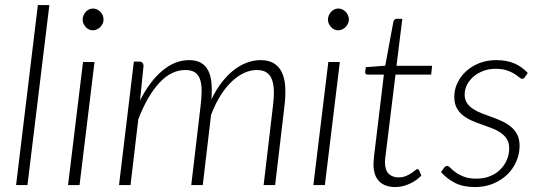

<svg xmlns="http://www.w3.org/2000/svg" viewBox="-20 -748 2186 776"><path d="M45 0 133 -727.5H179.5L91 0Z M362 -497.5 301.5 0H255L315.5 -497.5ZM398.5 -669Q398.5 -660 394.8 -652.2Q391 -644.5 385 -638.5Q379 -632.5 371.2 -629Q363.5 -625.5 355.5 -625.5Q347 -625.5 339.5 -629Q332 -632.5 326.5 -638.5Q321 -644.5 317.5 -652.2Q314 -660 314 -669Q314 -678 317.5 -686Q321 -694 326.8 -700.2Q332.5 -706.5 340 -710Q347.5 -713.5 356 -713.5Q364 -713.5 371.8 -710Q379.5 -706.5 385.5 -700.5Q391.5 -694.5 395 -686.2Q398.5 -678 398.5 -669Z M461 0 521 -499H542.5Q560 -499 560 -481L546 -342Q585 -419.5 636 -462.2Q687 -505 743.5 -505Q772.5 -505 791.5 -494.5Q810.5 -484 821 -463.8Q831.5 -443.5 834.5 -414Q837.5 -384.5 834.5 -346.5Q854 -386.5 877.2 -416.2Q900.5 -446 926.2 -465.8Q952 -485.5 979 -495.2Q1006 -505 1032.5 -505Q1065 -505 1086.2 -492.5Q1107.5 -480 1119 -456Q1130.5 -432 1132.8 -397.2Q1135 -362.5 1129.5 -318L1092 0H1045.5L1083 -318Q1087.5 -353.5 1086.8 -381Q1086 -408.5 1078.8 -427.2Q1071.5 -446 1056.8 -455.5Q1042 -465 1017.5 -465Q993 -465 967.8 -453.8Q942.5 -442.5 918.2 -420Q894 -397.5 872.2 -363.5Q850.5 -329.5 833 -283.5L799.5 0H753L790.5 -318Q795 -353.5 795 -381Q795 -408.5 788.5 -427.2Q782 -446 767.8 -455.5Q753.5 -465 729 -465Q672 -465 623.8 -413Q575.5 -361 539 -266L507.5 0Z M1353.5 -497.5 1293 0H1246.5L1307 -497.5ZM1390 -669Q1390 -660 1386.2 -652.2Q1382.5 -644.5 1376.5 -638.5Q1370.5 -632.5 1362.8 -629Q1355 -625.5 1347 -625.5Q1338.5 -625.5 1331 -629Q1323.5 -632.5 1318 -638.5Q1312.5 -644.5 1309 -652.2Q1305.5 -660 1305.5 -669Q1305.5 -678 1309 -686Q1312.5 -694 1318.2 -700.2Q1324 -706.5 1331.5 -710Q1339 -713.5 1347.5 -713.5Q1355.5 -713.5 1363.2 -710Q1371 -706.5 1377 -700.5Q1383 -694.5 1386.5 -686.2Q1390 -678 1390 -669Z M1489.5 -83.5Q1489.5 -86.5 1489.8 -91Q1490 -95.5 1490.8 -104.5Q1491.5 -113.5 1493 -127.8Q1494.5 -142 1497.5 -164L1531.5 -446.5H1466Q1461 -446.5 1458 -449.5Q1455 -452.5 1456 -458L1458.5 -476.5L1537 -482.5L1570 -660.5Q1571 -665 1574.5 -668.5Q1578 -672 1583 -672H1606L1582.5 -482H1726.5L1722.5 -446.5H1578.5L1544 -165.5Q1541.5 -145 1539.8 -132Q1538 -119 1537.2 -110.8Q1536.5 -102.5 1536.2 -98.5Q1536 -94.5 1536 -92.5Q1536 -60 1551.2 -45.5Q1566.5 -31 1590.5 -31Q1607 -31 1619.8 -36.2Q1632.5 -41.5 1642 -47.8Q1651.5 -54 1657.5 -59.2Q1663.5 -64.5 1666.5 -64.5Q1671.5 -64.5 1674 -59.5L1683 -38.5Q1663 -17.5 1634.5 -4.8Q1606 8 1577.5 8Q1536.5 8 1513.2 -14.5Q1490 -37 1489.5 -83.5Z M2101.5 -436.5Q2097.5 -429.5 2090.5 -429.5Q2085.5 -429.5 2078.2 -435.8Q2071 -442 2058.8 -449.8Q2046.5 -457.5 2028 -463.8Q2009.5 -470 1982 -470Q1956.5 -470 1933.8 -461.5Q1911 -453 1894.2 -438.8Q1877.5 -424.5 1867.8 -405.8Q1858 -387 1858 -366Q1858 -345.5 1867.5 -331.5Q1877 -317.5 1892.8 -307.2Q1908.5 -297 1928.2 -289.5Q1948 -282 1969 -274.5Q1990 -267 2009.8 -257.8Q2029.5 -248.5 2045.2 -235.5Q2061 -222.5 2070.5 -203.8Q2080 -185 2080 -158.5Q2080 -126.5 2067.2 -96.5Q2054.5 -66.5 2030.8 -43.2Q2007 -20 1973.8 -6Q1940.5 8 1899.5 8Q1851.5 8 1818.8 -8.8Q1786 -25.5 1762.5 -52.5L1774.5 -69.5Q1780 -77.5 1788 -77.5Q1793 -77.5 1800.5 -69.5Q1808 -61.5 1821 -51.8Q1834 -42 1854.5 -34Q1875 -26 1906 -26Q1936 -26 1960.2 -35.8Q1984.5 -45.5 2001.8 -62.5Q2019 -79.5 2028.5 -101.8Q2038 -124 2038 -149Q2038 -171 2028.5 -186Q2019 -201 2003.2 -211.8Q1987.5 -222.5 1967.8 -230Q1948 -237.5 1927 -244.8Q1906 -252 1886.2 -260.8Q1866.5 -269.5 1850.8 -282Q1835 -294.5 1825.5 -312.5Q1816 -330.5 1816 -356.5Q1816 -385.5 1828.5 -412.2Q1841 -439 1863.5 -459.8Q1886 -480.5 1917.2 -492.8Q1948.5 -505 1985.5 -505Q2027.5 -505 2058.2 -492Q2089 -479 2113 -453Z"/></svg>

Font: Lato 2
Style: Italic
Weight: 300
Italic angle: -7°
Designer: Lukasz Dziedzic with Adam Twardoch and Botio Nikoltchev
Foundry: tyPoland Lukasz Dziedzic
Version: Version 2.015; 2015-08-06; http://www.latofonts.com/